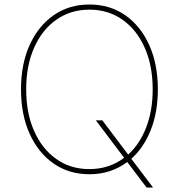

<svg xmlns="http://www.w3.org/2000/svg" viewBox="-20 -757 787 845"><path d="M674.7 -363.6Q674.7 -263.8 643.8 -185.5Q612.9 -107.2 557.9 -58.2L653.4 68.2H625L540.1 -44Q505.3 -17.8 463.4 -3.9Q421.5 9.9 373.6 9.9Q283.7 9.9 215.9 -37.3Q148.1 -84.5 110.3 -168.7Q72.4 -252.8 72.4 -363.6Q72.4 -474.8 110.4 -558.8Q148.4 -642.8 216.3 -690Q284.1 -737.2 373.6 -737.2Q463.1 -737.2 530.9 -690.2Q598.7 -643.1 636.7 -558.9Q674.7 -474.8 674.7 -363.6ZM402 -227.3H430.4L544 -76.7Q594.8 -122.5 623.4 -196.2Q652 -269.9 652 -363.6Q652 -468 616.8 -547.1Q581.7 -626.1 519 -670.3Q456.3 -714.5 373.6 -714.5Q291.2 -714.5 228.5 -670.6Q165.8 -626.8 130.5 -547.8Q95.2 -468.8 95.2 -363.6Q95.2 -259.9 130 -180.9Q164.8 -101.9 227.5 -57.4Q290.1 -12.8 373.6 -12.8Q460.2 -12.8 526.3 -62.5Z"/></svg>

Font: Inter Thin BETA
Style: Regular
Weight: 100
Designer: Rasmus Andersson
Foundry: rsms
Version: Version 3.011;git-f93a4a705